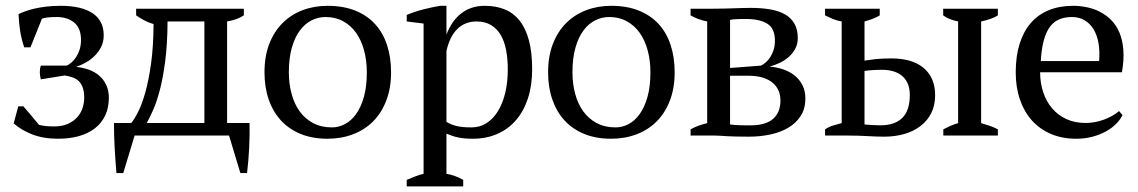

<svg xmlns="http://www.w3.org/2000/svg" viewBox="-20 -478 4014 677"><path d="M170.9 -32.2Q198.7 -32.2 218.8 -41Q238.8 -49.8 251.7 -64Q264.6 -78.1 270.8 -96.2Q276.9 -114.3 276.9 -133.3Q276.9 -154.3 272 -168.5Q267.1 -182.6 258.3 -191.4Q249.5 -200.2 236.8 -204.8Q224.1 -209.5 208.5 -211.9L124 -198.2Q120.6 -210 120.4 -222.4Q120.1 -234.9 124 -246.6H215.3Q223.1 -250 231.9 -257.6Q240.7 -265.1 248.3 -276.6Q255.9 -288.1 260.7 -303.2Q265.6 -318.4 265.6 -336.9Q265.6 -378.9 241.7 -398.4Q217.8 -418 179.7 -418Q161.6 -418 147.2 -416.3Q132.8 -414.6 127.9 -412.1L87.4 -311H65.4Q55.2 -340.8 50.8 -370.4Q46.4 -399.9 45.4 -428.2Q54.2 -432.6 67.9 -437.7Q81.5 -442.9 100.1 -447.3Q118.7 -451.7 142.1 -454.6Q165.5 -457.5 194.3 -457.5Q267.1 -457.5 306.4 -431.4Q345.7 -405.3 345.7 -353Q345.7 -331.1 336.9 -313.2Q328.1 -295.4 314.2 -281.5Q300.3 -267.6 283 -257.8Q265.6 -248 248.5 -242.2Q272.9 -239.7 294.2 -231.9Q315.4 -224.1 330.8 -210.4Q346.2 -196.8 355 -177.5Q363.8 -158.2 363.8 -133.3Q363.8 -97.7 350.8 -70.6Q337.9 -43.5 314.5 -25.4Q291 -7.3 258.1 2Q225.1 11.2 184.6 11.2Q132.8 11.2 93.5 -4.2Q54.2 -19.5 28.3 -43L44.4 -103H62.5Q73.7 -90.3 88.4 -72.8Q103 -55.2 117.2 -38.1Q126 -35.2 139.9 -33.7Q153.8 -32.2 170.9 -32.2Z M454.6 0 414.6 132.3H390.6Q386.7 88.4 384.3 43.5Q381.8 -1.5 381.8 -44.4H442.9Q453.6 -57.1 467 -83.5Q480.5 -109.9 492.4 -152.3Q504.4 -194.8 512.7 -254.4Q521 -314 521.5 -393.1Q502.9 -398.4 487.8 -406.7Q472.7 -415 460 -423.8V-447.3H839.8V-423.8Q827.6 -415.5 812.7 -410.4Q797.9 -405.3 780.8 -402.3V-44.4H859.9Q860.8 -1.5 858.6 43.5Q856.4 88.4 851.1 132.3H827.6L787.6 0ZM570.8 -402.3Q570.3 -321.8 562.5 -262.2Q554.7 -202.6 543.5 -160.2Q532.2 -117.7 519.8 -89.8Q507.3 -62 497.6 -44.4H700.7V-402.3Z M912.6 -223.1Q912.6 -279.3 929.4 -323Q946.3 -366.7 976.1 -396.5Q1005.9 -426.3 1046.6 -441.9Q1087.4 -457.5 1134.8 -457.5Q1190.4 -457.5 1232.4 -440.7Q1274.4 -423.8 1302.5 -393.1Q1330.6 -362.3 1344.7 -319.1Q1358.9 -275.9 1358.9 -223.1Q1358.9 -167 1342 -123.3Q1325.2 -79.6 1295.4 -49.8Q1265.6 -20 1224.4 -4.4Q1183.1 11.2 1134.8 11.2Q1081.5 11.2 1040.3 -5.6Q999 -22.5 970.7 -53.2Q942.4 -84 927.5 -127.2Q912.6 -170.4 912.6 -223.1ZM998.5 -223.1Q998.5 -182.6 1008.1 -147.2Q1017.6 -111.8 1036.6 -85.4Q1055.7 -59.1 1084.2 -43.9Q1112.8 -28.8 1150.9 -28.8Q1174.3 -28.8 1196.5 -40.5Q1218.8 -52.2 1235.8 -76.2Q1252.9 -100.1 1263.2 -136.7Q1273.4 -173.3 1273.4 -223.1Q1273.4 -264.2 1263.9 -299.8Q1254.4 -335.4 1236.1 -361.6Q1217.8 -387.7 1190.4 -402.8Q1163.1 -418 1127.9 -418Q1102.1 -418 1078.6 -406.2Q1055.2 -394.5 1037.4 -370.6Q1019.5 -346.7 1009 -309.8Q998.5 -272.9 998.5 -223.1Z M1613.3 179.2H1414.1V156.2Q1430.2 149.4 1444.8 143.8Q1459.5 138.2 1473.6 134.8V-395L1414.1 -402.3V-425.3Q1443.4 -437.5 1473.4 -445.1Q1503.4 -452.6 1531.7 -457.5H1554.2V-357.4H1554.7Q1563.5 -379.9 1575.9 -398.2Q1588.4 -416.5 1605 -429.7Q1621.6 -442.9 1642.3 -450.2Q1663.1 -457.5 1689 -457.5Q1729 -457.5 1760 -444.8Q1791 -432.1 1812.5 -404.8Q1834 -377.4 1845.2 -335Q1856.4 -292.5 1856.4 -233.4Q1856.4 -176.8 1841.6 -131.3Q1826.7 -85.9 1799.3 -54.2Q1772 -22.5 1733.2 -5.6Q1694.3 11.2 1647 11.2Q1630.9 11.2 1618.4 10Q1606 8.8 1595.2 6.6Q1584.5 4.4 1574.7 1Q1564.9 -2.4 1554.2 -6.8V134.8Q1568.4 137.2 1582.5 142.1Q1596.7 147 1613.3 156.2ZM1660.6 -402.3Q1638.7 -402.3 1621.3 -395Q1604 -387.7 1590.8 -374Q1577.6 -360.4 1568.6 -341.3Q1559.6 -322.3 1554.2 -298.3V-48.3Q1569.8 -38.6 1589.8 -33.7Q1609.9 -28.8 1642.6 -28.8Q1672.4 -28.8 1696 -44.2Q1719.7 -59.6 1736.3 -86.9Q1752.9 -114.3 1761.7 -151.6Q1770.5 -189 1770.5 -233.4Q1770.5 -270 1764.6 -301Q1758.8 -332 1745.6 -354.5Q1732.4 -377 1711.4 -389.6Q1690.4 -402.3 1660.6 -402.3Z M1912.6 -223.1Q1912.6 -279.3 1929.4 -323Q1946.3 -366.7 1976.1 -396.5Q2005.9 -426.3 2046.6 -441.9Q2087.4 -457.5 2134.8 -457.5Q2190.4 -457.5 2232.4 -440.7Q2274.4 -423.8 2302.5 -393.1Q2330.6 -362.3 2344.7 -319.1Q2358.9 -275.9 2358.9 -223.1Q2358.9 -167 2342 -123.3Q2325.2 -79.6 2295.4 -49.8Q2265.6 -20 2224.4 -4.4Q2183.1 11.2 2134.8 11.2Q2081.5 11.2 2040.3 -5.6Q1999 -22.5 1970.7 -53.2Q1942.4 -84 1927.5 -127.2Q1912.6 -170.4 1912.6 -223.1ZM1998.5 -223.1Q1998.5 -182.6 2008.1 -147.2Q2017.6 -111.8 2036.6 -85.4Q2055.7 -59.1 2084.2 -43.9Q2112.8 -28.8 2150.9 -28.8Q2174.3 -28.8 2196.5 -40.5Q2218.8 -52.2 2235.8 -76.2Q2252.9 -100.1 2263.2 -136.7Q2273.4 -173.3 2273.4 -223.1Q2273.4 -264.2 2263.9 -299.8Q2254.4 -335.4 2236.1 -361.6Q2217.8 -387.7 2190.4 -402.8Q2163.1 -418 2127.9 -418Q2102.1 -418 2078.6 -406.2Q2055.2 -394.5 2037.4 -370.6Q2019.5 -346.7 2009 -309.8Q1998.5 -272.9 1998.5 -223.1Z M2819.8 -130.4Q2819.8 -95.2 2803.7 -69.8Q2787.6 -44.4 2760.3 -28.1Q2732.9 -11.7 2697 -3.9Q2661.1 3.9 2621.6 3.9Q2593.3 3.9 2574.5 3.4Q2555.7 2.9 2542.7 2.2Q2529.8 1.5 2520.3 0.7Q2510.7 0 2500.5 0H2415V-22Q2429.2 -29.8 2443.6 -34.9Q2458 -40 2473.6 -43.9V-402.3Q2456.5 -405.8 2442.1 -411.1Q2427.7 -416.5 2415 -423.8V-447.3H2495.1Q2516.1 -447.3 2533.2 -447.8Q2550.3 -448.2 2565.7 -448.7Q2581.1 -449.2 2595.7 -449.7Q2610.4 -450.2 2627 -450.2Q2665.5 -450.2 2696.3 -444.8Q2727.1 -439.5 2748.5 -427Q2770 -414.6 2781.5 -394Q2793 -373.5 2793 -343.8Q2793 -322.3 2783.9 -305.7Q2774.9 -289.1 2760.5 -276.6Q2746.1 -264.2 2728.3 -255.9Q2710.4 -247.6 2693.4 -243.2Q2718.8 -241.2 2741.7 -233.4Q2764.6 -225.6 2782 -211.7Q2799.3 -197.8 2809.6 -177.5Q2819.8 -157.2 2819.8 -130.4ZM2554.2 -39.1Q2560.5 -38.1 2570.3 -37.4Q2580.1 -36.6 2590.8 -36.4Q2601.6 -36.1 2611.6 -36.1Q2621.6 -36.1 2627.9 -36.1Q2680.2 -36.1 2706.1 -59.1Q2731.9 -82 2731.9 -123.5Q2731.9 -145.5 2723.6 -161.9Q2715.3 -178.2 2700.4 -189.2Q2685.5 -200.2 2665 -205.6Q2644.5 -210.9 2620.1 -210.9H2554.2ZM2554.2 -238.3 2663.1 -246.6Q2671.4 -250.5 2680.2 -258.1Q2689 -265.6 2696 -276.6Q2703.1 -287.6 2707.8 -302.2Q2712.4 -316.9 2712.4 -334.5Q2712.4 -377.4 2685.8 -394.3Q2659.2 -411.1 2608.9 -411.1Q2604 -411.1 2596.7 -411.1Q2589.4 -411.1 2581.5 -410.6Q2573.7 -410.2 2566.4 -409.7Q2559.1 -409.2 2554.2 -407.7Z M3028.3 -264.2Q3043 -266.6 3065.7 -269.3Q3088.4 -272 3124.5 -272Q3158.2 -272 3186.3 -264.2Q3214.4 -256.3 3234.6 -240.2Q3254.9 -224.1 3266.1 -199.7Q3277.3 -175.3 3277.3 -142.1Q3277.3 -106.4 3263.7 -79.3Q3250 -52.2 3225.8 -33.7Q3201.7 -15.1 3168.9 -5.6Q3136.2 3.9 3097.7 3.9Q3073.2 3.9 3039.8 2Q3006.3 0 2972.2 0H2889.2V-22Q2903.3 -31.2 2918.2 -35.6Q2933.1 -40 2947.8 -43.9V-402.3Q2930.7 -405.3 2916.7 -411.1Q2902.8 -417 2889.2 -423.8V-447.3H3082V-423.8Q3061.5 -411.1 3028.3 -402.3ZM3028.3 -39.1Q3039.6 -38.1 3055.2 -37.1Q3070.8 -36.1 3083.5 -36.1Q3135.3 -36.1 3161.6 -62.3Q3188 -88.4 3188 -143.1Q3188 -168.5 3179.7 -185.5Q3171.4 -202.6 3157.7 -212.9Q3144 -223.1 3126.5 -227.5Q3108.9 -231.9 3090.3 -231.9Q3084.5 -231.9 3076.4 -231.7Q3068.4 -231.4 3059.8 -231Q3051.3 -230.5 3043 -229.7Q3034.7 -229 3028.3 -228ZM3498.5 0H3306.2V-22Q3318.4 -28.3 3330.8 -33.9Q3343.3 -39.6 3358.4 -43.9V-402.3Q3324.7 -409.2 3305.7 -423.8V-447.3H3498.5V-423.8Q3487.3 -416.5 3472.4 -411.4Q3457.5 -406.2 3439.5 -402.3V-43.9Q3454.1 -39.6 3468.8 -34.7Q3483.4 -29.8 3498.5 -22Z M3938 -72.3Q3930.7 -56.6 3916 -41.7Q3901.4 -26.9 3880.4 -15.1Q3859.4 -3.4 3832.8 3.9Q3806.2 11.2 3774.4 11.2Q3725.6 11.2 3686.3 -5.4Q3647 -22 3619.1 -52.7Q3591.3 -83.5 3576.4 -126.7Q3561.5 -169.9 3561.5 -223.1Q3561.5 -279.8 3575.2 -323.5Q3588.9 -367.2 3614.7 -397Q3640.6 -426.8 3678.2 -442.1Q3715.8 -457.5 3763.7 -457.5Q3787.6 -457.5 3811.8 -452.6Q3835.9 -447.8 3857.7 -436.8Q3879.4 -425.8 3897.5 -408Q3915.5 -390.1 3926.8 -364Q3938 -337.9 3940.9 -303Q3943.8 -268.1 3936 -223.1H3647.5Q3647.5 -185.5 3658.4 -152.8Q3669.4 -120.1 3689.9 -95.9Q3710.4 -71.8 3740.2 -58.1Q3770 -44.4 3808.6 -44.4Q3824.2 -44.4 3840.3 -47.4Q3856.4 -50.3 3871.8 -55.9Q3887.2 -61.5 3900.9 -69.1Q3914.6 -76.7 3925.8 -86.4ZM3759.8 -418Q3734.9 -418 3715.3 -409.9Q3695.8 -401.9 3682.1 -383.5Q3668.5 -365.2 3660.4 -335.4Q3652.3 -305.7 3649.9 -262.7H3855.5Q3858.4 -297.9 3853.3 -326.4Q3848.1 -355 3835.7 -375.2Q3823.2 -395.5 3804 -406.7Q3784.7 -418 3759.8 -418Z"/></svg>

Font: PT Astra Serif
Style: Regular
Weight: 400
Designer: A.Korolkova, I. Chaeva
Foundry: ParaType Ltd
Version: Version 1.002